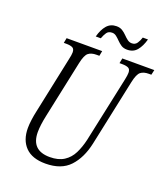

<svg xmlns="http://www.w3.org/2000/svg" viewBox="-158 -990 974 1111"><g transform="rotate(20 329.5 -434.0)"><path d="M251 10Q169 10 127.5 -32.5Q86 -75 86 -149Q86 -172 90 -201Q94 -230 99 -252L173 -603Q180 -633 180 -648Q180 -670 166.5 -676.5Q153 -683 129 -683H113L119 -714H338L332 -683H314Q283 -683 265 -669Q247 -655 236 -603L161 -249Q148 -188 148 -147Q148 -34 262 -34Q315 -34 349 -56Q383 -78 402 -116Q421 -154 432 -202L518 -605Q524 -633 524 -648Q524 -670 510.5 -676.5Q497 -683 472 -683H456L462 -714H659L652 -683H636Q605 -683 587 -669Q569 -655 558 -603L471 -193Q451 -100 399.5 -45Q348 10 251 10ZM470 -771Q448 -771 433.5 -780.5Q419 -790 407 -802.5Q395 -815 383 -824.5Q371 -834 357 -834Q334 -834 323.5 -818.5Q313 -803 305 -781H274Q286 -826 308.5 -852Q331 -878 368 -878Q389 -878 404 -868.5Q419 -859 431 -846.5Q443 -834 455.5 -824.5Q468 -815 483 -815Q504 -815 515 -831.5Q526 -848 532 -868H564Q552 -824 530 -797.5Q508 -771 470 -771Z"/></g></svg>

Font: Noto Serif ExtraCondensed Light
Style: Italic
Weight: 300
Width: 2
Italic angle: -12°
Designer: Monotype Design Team
Foundry: Monotype Imaging Inc.
Version: Version 2.014; ttfautohint (v1.8.4.7-5d5b)